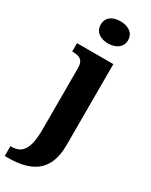

<svg xmlns="http://www.w3.org/2000/svg" viewBox="-278 -823 876 1113"><g transform="rotate(30 160.0 -266.0)"><path d="M170 -624C219 -624 262 -649 262 -698C262 -749 219 -772 170 -772C119 -772 79 -749 79 -698C79 -649 119 -624 170 -624ZM-22 240H-1C149 240 257 187 257 8V-536H14V-480H18C58 -480 91 -471 91 -414V-3C91 133 54 174 -15 174H-22Z"/></g></svg>

Font: Noto Serif Lao SemiCondensed ExtraBold
Style: Regular
Weight: 800
Width: 4
Designer: Monotype Design Team
Foundry: Monotype Imaging Inc.
Version: Version 2.003